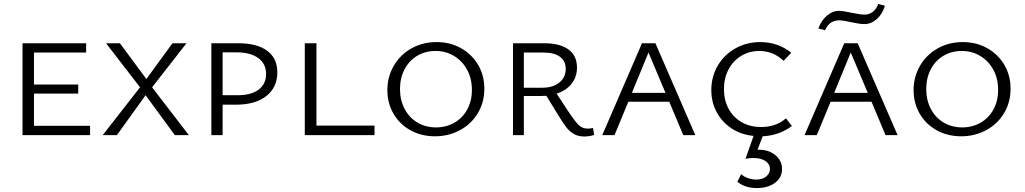

<svg xmlns="http://www.w3.org/2000/svg" viewBox="-20 -684 5187 972"><path d="M436 -47V0H94V-465H416V-418H152V-256H376V-210H152V-47Z M689 -242 517 -465H587L721 -284L853 -465H924L750 -242L936 0H865L717 -202L572 0H500Z M1384 -318Q1384 -242 1328.5 -198Q1273 -154 1174 -154H1107V0H1050V-465H1188Q1281 -465 1332.5 -427Q1384 -389 1384 -318ZM1327 -310Q1327 -361 1287.5 -390Q1248 -419 1178 -419H1107V-202H1183Q1251 -202 1289 -230Q1327 -258 1327 -310Z M1876 -48V0H1523V-465H1582V-48Z M1941 -228Q1941 -295 1973.5 -351Q2006 -407 2063 -439Q2120 -471 2190 -471Q2259 -471 2314 -440Q2369 -409 2400.5 -355.5Q2432 -302 2432 -235Q2432 -166 2399 -111Q2366 -56 2308.5 -25Q2251 6 2182 6Q2113 6 2058 -24.5Q2003 -55 1972 -108.5Q1941 -162 1941 -228ZM2369 -229Q2369 -286 2345 -330.5Q2321 -375 2279 -400.5Q2237 -426 2185 -426Q2133 -426 2092 -401.5Q2051 -377 2028 -333Q2005 -289 2005 -233Q2005 -177 2028.5 -132.5Q2052 -88 2093.5 -63.5Q2135 -39 2187 -39Q2239 -39 2280.5 -63Q2322 -87 2345.5 -130Q2369 -173 2369 -229Z M2988 -1Q2964 7 2938 7Q2908 7 2886.5 -5Q2865 -17 2848 -38.5Q2831 -60 2806 -101L2746 -199Q2736 -198 2717 -198H2632V0H2577V-465H2735Q2815 -465 2858 -433.5Q2901 -402 2901 -342Q2901 -295 2874 -260.5Q2847 -226 2798 -210L2855 -123Q2891 -69 2909.5 -51Q2928 -33 2955 -33Q2970 -33 2982 -36ZM2726 -240Q2780 -240 2812 -266.5Q2844 -293 2844 -335Q2844 -375 2815 -396.5Q2786 -418 2731 -418H2632V-240Z M3368 -169H3161L3091 0H3029L3230 -465H3298L3500 0H3439ZM3349 -214 3263 -418 3179 -214Z M3939 172Q3939 215 3903.5 241.5Q3868 268 3811 268Q3751 268 3713 236L3732 198Q3747 211 3767.5 218Q3788 225 3809 225Q3841 225 3859.5 209Q3878 193 3878 171Q3878 147 3855.5 131.5Q3833 116 3796 116Q3773 116 3754 120L3795 4Q3732 -2 3683.5 -34Q3635 -66 3608 -116.5Q3581 -167 3581 -228Q3581 -296 3613.5 -351.5Q3646 -407 3703 -439Q3760 -471 3829 -471Q3918 -471 3986 -417L3947 -376Q3895 -426 3824 -426Q3774 -426 3733 -401.5Q3692 -377 3668.5 -333Q3645 -289 3645 -233Q3645 -177 3668.5 -133.5Q3692 -90 3734.5 -65.5Q3777 -41 3833 -41Q3909 -41 3959 -85L3989 -46Q3924 2 3841 6L3815 74H3823Q3872 74 3905.5 101.5Q3939 129 3939 172Z M4157 -531 4123 -540Q4137 -579 4165.5 -604Q4194 -629 4227 -629Q4248 -629 4288 -620Q4336 -610 4356 -610Q4380 -610 4398.5 -624Q4417 -638 4426 -664L4460 -655Q4447 -612 4418.5 -587Q4390 -562 4355 -562Q4333 -562 4287 -572Q4249 -581 4227 -581Q4203 -581 4185 -568Q4167 -555 4157 -531ZM4392 -169H4185L4115 0H4053L4254 -465H4322L4524 0H4463ZM4373 -214 4287 -418 4203 -214Z M4605 -228Q4605 -295 4637.5 -351Q4670 -407 4727 -439Q4784 -471 4854 -471Q4923 -471 4978 -440Q5033 -409 5064.5 -355.5Q5096 -302 5096 -235Q5096 -166 5063 -111Q5030 -56 4972.5 -25Q4915 6 4846 6Q4777 6 4722 -24.5Q4667 -55 4636 -108.5Q4605 -162 4605 -228ZM5033 -229Q5033 -286 5009 -330.5Q4985 -375 4943 -400.5Q4901 -426 4849 -426Q4797 -426 4756 -401.5Q4715 -377 4692 -333Q4669 -289 4669 -233Q4669 -177 4692.5 -132.5Q4716 -88 4757.5 -63.5Q4799 -39 4851 -39Q4903 -39 4944.5 -63Q4986 -87 5009.5 -130Q5033 -173 5033 -229Z"/></svg>

Font: Ysabeau SC Semilight
Style: Regular
Weight: 300
Designer: Christian Thalmann (Catharsis Fonts)
Version: Version 0.003